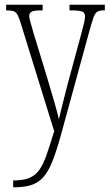

<svg xmlns="http://www.w3.org/2000/svg" viewBox="-20 -556 465 815"><path d="M36 210Q78 210 104 199.5Q130 189 147 165Q164 141 178 100.5Q192 60 210 1L70 -451Q62 -478 55.5 -491Q49 -504 39 -508Q29 -512 8 -512H6V-536H161V-512H158Q125 -512 114.5 -506.5Q104 -501 104 -488Q104 -479 109.5 -461Q115 -443 122 -417L180 -227Q198 -168 211 -122Q224 -76 230 -50Q236 -77 246 -116Q256 -155 268 -202L327 -420Q332 -440 336.5 -457.5Q341 -475 341 -487Q341 -499 332.5 -505Q324 -511 290 -512H275V-536H425V-512H420Q403 -512 393.5 -506.5Q384 -501 377.5 -483.5Q371 -466 361 -430L237 23Q218 91 200.5 133.5Q183 176 161 199Q139 222 109.5 230.5Q80 239 39 239H36Z"/></svg>

Font: Noto Serif Myanmar ExtraCondensed ExtraLight
Style: Regular
Weight: 200
Width: 2
Designer: Ben Mitchell and the Monotype Design Team
Foundry: Monotype Imaging Inc.
Version: Version 2.106; ttfautohint (v1.8.4.7-5d5b)